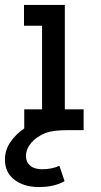

<svg xmlns="http://www.w3.org/2000/svg" viewBox="-68 -526 409 776"><path d="M270 -84V0H207Q148 0 117 11Q80 26 58.5 51Q37 76 37 105Q37 129 54 143.5Q71 158 102 158Q142 158 172 144L193 206Q152 230 89 230Q30 230 -9 201Q-48 172 -48 119Q-48 81 -26.5 49Q-5 17 30 -7V-84H102V-422H29V-506H194V-84Z"/></svg>

Font: Arvo
Style: Regular
Weight: 400
Designer: Anton Koovit (Cyrillic Expansion: Cyreal)
Foundry: Anton Koovit, Yassin Baggar
Version: Version 3.000